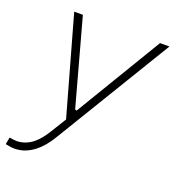

<svg xmlns="http://www.w3.org/2000/svg" viewBox="-151 -635 872 956"><g transform="rotate(20 285.5 -157.5)"><path d="M250 -72.8 125 -528.8H79.1L224.6 -10.3L172.9 73.7Q161.1 92.8 146.5 111.1Q131.8 129.4 114.3 143.6Q96.7 157.7 75.4 166Q54.2 174.3 30.3 174.8Q20.5 174.8 10.7 173.3Q1 171.9 -8.8 170.4L-15.6 207.5Q-3.4 210 8.1 211.9Q19.5 213.9 31.2 213.9Q63 213.9 89.4 203.1Q115.7 192.4 137.7 174.8Q159.7 157.2 178.2 134.3Q196.8 111.3 211.4 86.4L584 -527.8H534.2L258.8 -69.8Z"/></g></svg>

Font: Roboto Mono ExtraLight
Style: Italic
Weight: 250
Italic angle: -10°
Monospace: yes
Designer: Google
Version: Version 3.000